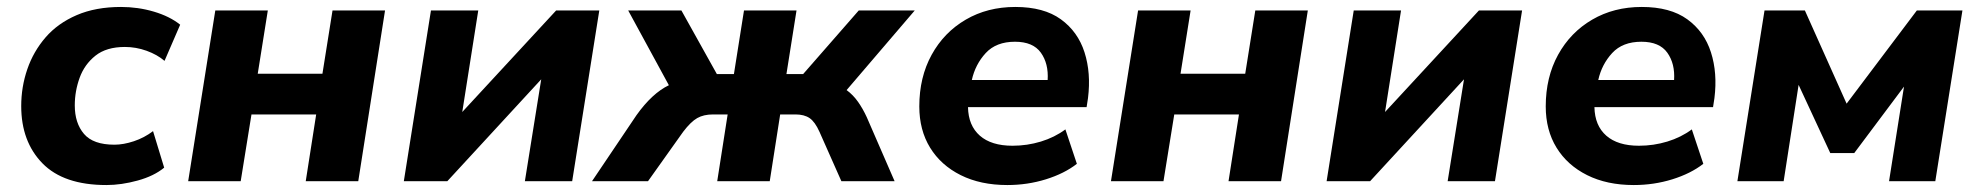

<svg xmlns="http://www.w3.org/2000/svg" viewBox="-20 -521 5688 552"><path d="M286 11Q163 11 102 -51.5Q41 -114 41 -216Q41 -271 58.5 -322Q76 -373 111 -413.5Q146 -454 200.5 -477.5Q255 -501 328 -501Q377 -501 422.5 -487.5Q468 -474 498 -450L453 -346Q432 -364 401.5 -375Q371 -386 339 -386Q286 -386 254.5 -361Q223 -336 209 -297.5Q195 -259 195 -218Q195 -167 221.5 -136Q248 -105 309 -105Q335 -105 365 -115Q395 -125 420 -144L452 -39Q423 -15 376 -2Q329 11 286 11Z M521 0 599 -491H750L721 -309H907L936 -491H1087L1010 0H859L889 -192H703L672 0Z M1141 0 1219 -491H1355L1309 -199L1579 -491H1703L1625 0H1489L1536 -293L1266 0Z M1682 0 1810 -190Q1855 -253 1903 -276L1786 -491H1939L2041 -308H2090L2119 -491H2270L2241 -308H2289L2449 -491H2610L2414 -262Q2433 -248 2447 -228Q2461 -208 2472 -184L2552 0H2399L2336 -142Q2323 -171 2307.5 -181.5Q2292 -192 2267 -192H2223L2193 0H2042L2072 -192H2030Q2003 -192 1984.5 -181.5Q1966 -171 1944 -142L1843 0Z M2876 11Q2799 11 2742 -17.5Q2685 -46 2654 -96.5Q2623 -147 2623 -215Q2623 -299 2658.5 -363.5Q2694 -428 2756.5 -464.5Q2819 -501 2899 -501Q2981 -501 3030 -465.5Q3079 -430 3098 -370.5Q3117 -311 3108 -239L3104 -213H2763Q2764 -160 2797 -131Q2830 -102 2891 -102Q2933 -102 2972.5 -114Q3012 -126 3043 -149L3076 -50Q3040 -22 2987 -5.5Q2934 11 2876 11ZM2898 -401Q2844 -401 2814 -368.5Q2784 -336 2774 -291H2992Q2995 -338 2972.5 -369.5Q2950 -401 2898 -401Z M3174 0 3252 -491H3403L3374 -309H3560L3589 -491H3740L3663 0H3512L3542 -192H3356L3325 0Z M3794 0 3872 -491H4008L3962 -199L4232 -491H4356L4278 0H4142L4189 -293L3919 0Z M4677 11Q4600 11 4543 -17.5Q4486 -46 4455 -96.5Q4424 -147 4424 -215Q4424 -299 4459.5 -363.5Q4495 -428 4557.5 -464.5Q4620 -501 4700 -501Q4782 -501 4831 -465.5Q4880 -430 4899 -370.5Q4918 -311 4909 -239L4905 -213H4564Q4565 -160 4598 -131Q4631 -102 4692 -102Q4734 -102 4773.5 -114Q4813 -126 4844 -149L4877 -50Q4841 -22 4788 -5.5Q4735 11 4677 11ZM4699 -401Q4645 -401 4615 -368.5Q4585 -336 4575 -291H4793Q4796 -338 4773.5 -369.5Q4751 -401 4699 -401Z M4975 0 5053 -491H5169L5289 -223L5491 -491H5622L5544 0H5411L5454 -272L5311 -81H5242L5151 -277L5108 0Z"/></svg>

Font: Nunito Sans ExtraBold
Style: Italic
Weight: 800
Italic angle: -9°
Designer: Vernon Adams
Foundry: Vernon Adams
Version: Version 3.006; ttfautohint (v1.8.3)